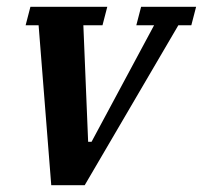

<svg xmlns="http://www.w3.org/2000/svg" viewBox="-20 -542 594 562"><path d="M93 -468H55L69 -522H294L280 -468H224L238 -127H248L431 -468H379L393 -522H554L540 -468H502L228 0H130Z"/></svg>

Font: IBM Plex Serif SmBld
Style: Italic
Weight: 600
Italic angle: -14°
Designer: Mike Abbink, Paul van der Laan, Pieter van Rosmalen
Foundry: Bold Monday
Version: Version 3.001